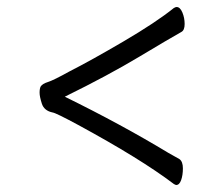

<svg xmlns="http://www.w3.org/2000/svg" viewBox="-20 -512 640 548"><path d="M165 -236Q326 -157 460 -76Q477 -66 492 -58Q502 -51 502 -31.5Q502 -12 497 2Q492 16 483 16Q481 16 476 13Q381 -59 202 -156Q139 -190 130 -191Q106 -196 99.5 -216Q93 -236 93 -247.5Q93 -259 96 -265Q101 -273 117 -278Q133 -283 178 -308Q239 -339 332 -393.5Q425 -448 476 -489Q481 -492 484 -492Q494 -492 500.5 -476.5Q507 -461 507 -443.5Q507 -426 498 -421Q464 -402 376.5 -349.5Q289 -297 165 -236Z"/></svg>

Font: LXGW WenKai Lite
Style: Regular
Weight: 400
Designer: LXGW / Fontworks Inc.
Foundry: LXGW / Fontworks Inc.
Version: Version 1.511; March 25, 2025